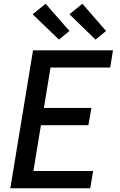

<svg xmlns="http://www.w3.org/2000/svg" viewBox="-20 -1003 640 1023"><path d="M35 0 156 -735H582L567 -643H249L214 -428H467L451 -336H198L158 -92H476L461 0ZM489 -792 350 -927 419 -983 545 -838ZM294 -792 154 -927 223 -983 350 -838Z"/></svg>

Font: Iosevka Aile Semibold Oblique
Style: Regular
Weight: 600
Italic angle: -9°
Designer: Belleve Invis
Foundry: Belleve Invis
Version: Version 31.1.0; ttfautohint (v1.8.4)